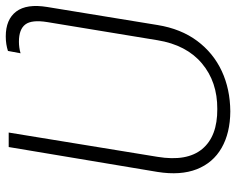

<svg xmlns="http://www.w3.org/2000/svg" viewBox="-94 -682 789 640"><g transform="rotate(-90 300.0 -362.5)"><path d="M248 11.2Q176.3 10.7 126.5 -17.8Q76.7 -46.4 55.4 -100.6Q34.2 -154.8 46.4 -231.4L129.4 -727.5H177.7L96.7 -231.4Q80.6 -133.3 122.8 -82.5Q165 -31.7 255.9 -32.2Q346.7 -31.7 408.2 -83.5Q469.7 -135.3 485.4 -231.4L545.9 -599.1Q554.2 -650.4 538.1 -671.9Q522 -693.4 480.5 -693.4Q470.7 -693.4 461.4 -692.1Q452.1 -690.9 441.9 -688L449.7 -730Q460 -733.4 472.4 -735.4Q484.9 -737.3 498 -737.3Q554.7 -737.3 581.1 -702.4Q607.4 -667.5 596.2 -599.1L536.1 -231.4Q523.4 -153.3 483.2 -99.4Q442.9 -45.4 382.6 -17.3Q322.3 10.7 248 11.2Z"/></g></svg>

Font: Inter 18pt ExtraLight
Style: Italic
Weight: 250
Italic angle: -9.3988°
Designer: Rasmus Andersson
Foundry: rsms
Version: Version 4.001;git-66647c0bb